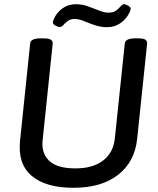

<svg xmlns="http://www.w3.org/2000/svg" viewBox="-20 -884 752 911"><path d="M488 -755Q458 -755 430 -764.5Q402 -774 378 -784Q354 -794 335 -794Q314 -794 301.5 -784.5Q289 -775 281 -765.5Q273 -756 264 -756Q255 -756 243 -762.5Q231 -769 231 -778Q231 -784 236 -795Q249 -824 276 -844Q303 -864 340 -864Q370 -864 397.5 -854Q425 -844 450 -834Q475 -824 495 -824Q518 -824 531 -834Q544 -844 552.5 -854Q561 -864 569 -864Q576 -864 588 -857Q600 -850 600 -843Q600 -837 595 -826Q580 -794 552 -774.5Q524 -755 488 -755ZM329 7Q197 7 130.5 -49.5Q64 -106 75 -215L123 -677Q125 -702 172 -702H187Q212 -702 221.5 -695.5Q231 -689 230 -677L182 -216Q176 -157 213.5 -121Q251 -85 338 -85Q421 -85 469.5 -122.5Q518 -160 525 -228L572 -677Q574 -702 621 -702H636Q661 -702 670 -695.5Q679 -689 678 -677L631 -227Q620 -117 541 -55Q462 7 329 7Z"/></svg>

Font: Asap Medium
Style: Italic
Weight: 500
Italic angle: -6°
Designer: Pablo Cosgaya
Foundry: Omnibus-Type
Version: Version 3.001; ttfautohint (v1.8.3)